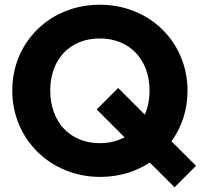

<svg xmlns="http://www.w3.org/2000/svg" viewBox="-20 -738 859 814"><path d="M405 12C484 12 556 -10 615 -49L720 56L811 -35L707 -139C750 -198 775 -272 775 -353C775 -560 614 -718 403 -718C192 -718 32 -560 32 -354C32 -148 194 12 405 12ZM193 -354C193 -487 277 -575 403 -575C529 -575 614 -486 614 -354C614 -316 607 -282 594 -252L481 -365L390 -274L508 -156C478 -140 443 -131 403 -131C277 -131 193 -221 193 -354Z"/></svg>

Font: MV Cash
Style: Bold
Weight: 700
Designer: Rodrigo Fuenzalida
Foundry: fragTYPE
Version: Version 1.100;Glyphs 3.1.2 (3151)